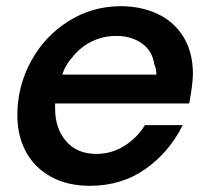

<svg xmlns="http://www.w3.org/2000/svg" viewBox="-20 -589 677 620"><path d="M36 -217Q36 -310 80 -391Q124 -472 201 -520.5Q278 -569 370 -569Q435 -569 488 -544.5Q541 -520 572 -470.5Q603 -421 603 -349Q602 -313 591 -255H158V-238Q158 -174 193.5 -133Q229 -92 291 -92Q341 -92 382.5 -118.5Q424 -145 448 -185H570Q527 -98 450 -43.5Q373 11 270 11Q198 11 145 -18Q92 -47 64 -98.5Q36 -150 36 -217ZM485 -348Q485 -368 478 -382Q472 -425 438 -449Q404 -473 356 -473Q312 -473 275 -454.5Q238 -436 211 -401Q191 -379 181 -348Z"/></svg>

Font: Open Sauce One SemiBold Italic
Style: Regular
Weight: 600
Italic angle: -10°
Designer: Alfredo Marco Pradil
Foundry: Creative Sauce Fz LLC
Version: Version 1.477